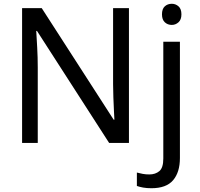

<svg xmlns="http://www.w3.org/2000/svg" viewBox="-20 -757 1058 1017"><path d="M663 0H558L176 -593H172Q174 -558 177 -506Q180 -454 180 -399V0H97V-714H201L582 -123H586Q585 -139 583.5 -171Q582 -203 580.5 -241Q579 -279 579 -311V-714H663ZM838 -681Q838 -710 853 -723.5Q868 -737 890 -737Q910 -737 925.5 -723.5Q941 -710 941 -681Q941 -653 925.5 -639Q910 -625 890 -625Q868 -625 853 -639Q838 -653 838 -681ZM782 240Q757 240 738 236.5Q719 233 705 228V157Q720 161 736 164Q752 167 771 167Q803 167 824 149.5Q845 132 845 83V-536H933V80Q933 155 897 197.5Q861 240 782 240Z"/></svg>

Font: Noto IKEA Latin
Style: Regular
Weight: 400
Designer: Monotype Design Team
Foundry: Monotype Imaging Inc.
Version: Version 1.0